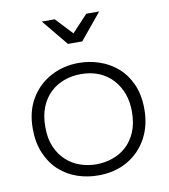

<svg xmlns="http://www.w3.org/2000/svg" viewBox="-83 -813 780 886"><g transform="rotate(-10 307.0 -370.0)"><path d="M307 2Q256 2 209.5 -13.8Q163 -29.5 126 -62.5Q89 -95.5 66.5 -148Q45.5 -197.5 45.5 -262.5Q45.5 -344 80.8 -402.8Q116 -461.5 175.2 -493.2Q234.5 -525 307 -525Q356 -525 402.8 -509.2Q449.5 -493.5 486.8 -461.2Q524 -429 546.2 -379.5Q568.5 -330 568.5 -262.5Q568.5 -185 535.5 -125.2Q502.5 -65.5 443.8 -31.8Q385 2 307 2ZM307 -50Q344.5 -50 381 -62Q417.5 -74 446.2 -99.5Q475 -125 492.5 -165.2Q510 -205.5 510 -261.5Q510 -351 458 -410Q402 -472.5 307 -472.5Q266 -472.5 229.2 -459.2Q192.5 -446 164.5 -419.8Q136.5 -393.5 120.2 -353.8Q104 -314 104 -261.5V-257.5Q104 -205 121 -166.2Q138 -127.5 166.5 -101.2Q195 -75 231.5 -62.5Q268 -50 307 -50ZM340.5 -620H273.5L172.5 -742.5H233L307 -663.5L381 -742.5H441.5Z"/></g></svg>

Font: Argentum Novus Light
Style: Regular
Weight: 300
Designer: Julieta Ulanovsky (font) & Cristiano Sobral (main changes)
Foundry: Julieta Ulanovsky (font) & Cristiano Sobral (main changes)
Version: Version 3.00;November 27, 2020;FontCreator 13.0.0.2655 64-bi